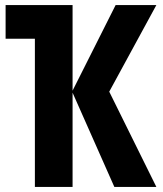

<svg xmlns="http://www.w3.org/2000/svg" viewBox="-20 -734 640 754"><path d="M117 0V-582H2V-714H265V-378L434 -714H594L409 -374L594 0H429L265 -370V0Z"/></svg>

Font: Noto Sans Mono ExtraBold
Style: Regular
Weight: 800
Designer: Monotype Design Team
Foundry: Monotype Imaging Inc.
Version: Version 2.014